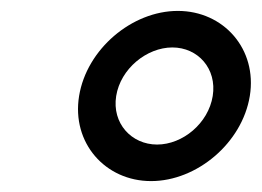

<svg xmlns="http://www.w3.org/2000/svg" viewBox="-20 -799 480 352"><path d="M125 -623C111 -537 173 -467 257 -467C341 -467 424 -537 438 -623C452 -709 390 -779 306 -779C222 -779 139 -709 125 -623ZM193 -623C201 -673 249 -712 296 -712C343 -712 378 -673 370 -623C362 -573 315 -534 268 -534C221 -534 185 -573 193 -623Z"/></svg>

Font: Charger Pro
Style: BdNarObl
Weight: 700
Designer: Jasper
Foundry: Cannot Into Space Fonts
Version: Version 1.09